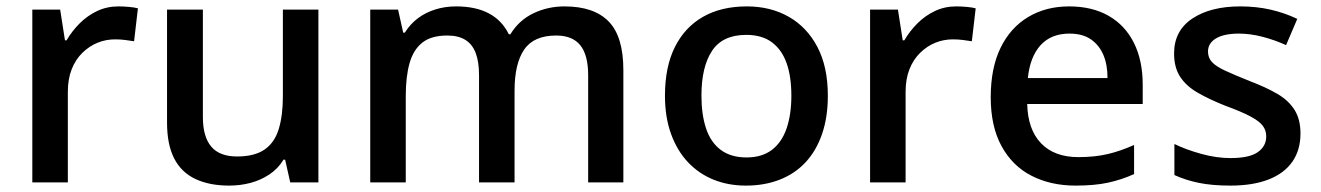

<svg xmlns="http://www.w3.org/2000/svg" viewBox="-20 -570 4128 600"><path d="M350 -550Q365 -550 382.5 -548.5Q400 -547 411 -544L399 -441Q387 -443 371.5 -445Q356 -447 340 -447Q311 -447 285 -436.5Q259 -426 237.5 -405Q216 -384 204 -353.5Q192 -323 192 -283V0H81V-540H168L183 -444H188Q205 -473 229 -497Q253 -521 283.5 -535.5Q314 -550 350 -550Z M975 -540V0H887L871 -71H866Q849 -43 822 -25Q795 -7 763 1.5Q731 10 696 10Q635 10 591 -10.5Q547 -31 524.5 -74.5Q502 -118 502 -187V-540H614V-204Q614 -143 640 -112Q666 -81 721 -81Q775 -81 806.5 -102.5Q838 -124 851 -166.5Q864 -209 864 -269V-540Z M1744 -550Q1836 -550 1882 -503Q1928 -456 1928 -351V0H1818V-335Q1818 -398 1793.5 -428.5Q1769 -459 1718 -459Q1648 -459 1618 -415Q1588 -371 1588 -287V0H1477V-335Q1477 -377 1466.5 -404.5Q1456 -432 1434 -445.5Q1412 -459 1378 -459Q1328 -459 1300 -437Q1272 -415 1260 -373Q1248 -331 1248 -270V0H1137V-540H1224L1240 -468H1245Q1262 -495 1286 -513Q1310 -531 1340.5 -540.5Q1371 -550 1405 -550Q1467 -550 1508 -528Q1549 -506 1570 -463H1575Q1602 -507 1647 -528.5Q1692 -550 1744 -550Z M2567 -271Q2567 -204 2549 -151.5Q2531 -99 2497.5 -63Q2464 -27 2416.5 -8.5Q2369 10 2311 10Q2256 10 2210 -8.5Q2164 -27 2130 -63Q2096 -99 2077 -151.5Q2058 -204 2058 -271Q2058 -361 2089 -423Q2120 -485 2177 -517.5Q2234 -550 2314 -550Q2388 -550 2445 -517.5Q2502 -485 2534.5 -423Q2567 -361 2567 -271ZM2172 -271Q2172 -212 2186.5 -168.5Q2201 -125 2232.5 -101.5Q2264 -78 2313 -78Q2361 -78 2392 -101.5Q2423 -125 2438 -168.5Q2453 -212 2453 -271Q2453 -331 2438 -373Q2423 -415 2392 -438Q2361 -461 2312 -461Q2238 -461 2205 -411Q2172 -361 2172 -271Z M2968 -550Q2983 -550 3000.5 -548.5Q3018 -547 3029 -544L3017 -441Q3005 -443 2989.5 -445Q2974 -447 2958 -447Q2929 -447 2903 -436.5Q2877 -426 2855.5 -405Q2834 -384 2822 -353.5Q2810 -323 2810 -283V0H2699V-540H2786L2801 -444H2806Q2823 -473 2847 -497Q2871 -521 2901.5 -535.5Q2932 -550 2968 -550Z M3321 -550Q3393 -550 3444.5 -520.5Q3496 -491 3523.5 -436Q3551 -381 3551 -305V-245H3190Q3192 -165 3233.5 -122Q3275 -79 3350 -79Q3401 -79 3441.5 -88.5Q3482 -98 3524 -117V-26Q3484 -8 3442 1Q3400 10 3341 10Q3264 10 3204 -20.5Q3144 -51 3110 -113Q3076 -175 3076 -266Q3076 -357 3106.5 -420Q3137 -483 3192.5 -516.5Q3248 -550 3321 -550ZM3322 -465Q3265 -465 3232 -429Q3199 -393 3192 -326H3441Q3441 -368 3428 -398.5Q3415 -429 3389 -447Q3363 -465 3322 -465Z M4044 -153Q4044 -101 4018.5 -64.5Q3993 -28 3944 -9Q3895 10 3825 10Q3768 10 3726.5 1.5Q3685 -7 3650 -23V-120Q3687 -102 3734.5 -89Q3782 -76 3825 -76Q3884 -76 3910.5 -94.5Q3937 -113 3937 -144Q3937 -162 3926.5 -176.5Q3916 -191 3888 -206Q3860 -221 3808 -240Q3758 -260 3722.5 -280.5Q3687 -301 3668 -330Q3649 -359 3649 -403Q3649 -474 3706 -512Q3763 -550 3856 -550Q3906 -550 3950 -540Q3994 -530 4034 -511L3999 -429Q3964 -445 3925.5 -455Q3887 -465 3852 -465Q3805 -465 3780 -450Q3755 -435 3755 -409Q3755 -390 3767 -376.5Q3779 -363 3808 -349.5Q3837 -336 3887 -316Q3937 -297 3972 -276.5Q4007 -256 4025.5 -226.5Q4044 -197 4044 -153Z"/></svg>

Font: Noto Sans Oriya Medium
Style: Regular
Weight: 500
Version: Version 2.003